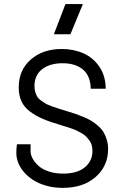

<svg xmlns="http://www.w3.org/2000/svg" viewBox="-20 -911 610 941"><path d="M287.1 9.8Q245.1 9.8 208 -0.5Q170.9 -10.7 144.3 -27.6Q117.7 -44.4 98.4 -66.4Q79.1 -88.4 69.6 -112.5Q60.1 -136.7 60.1 -160.2Q60.1 -185.5 63 -204.1H129.9V-169.9Q129.9 -152.8 139.6 -134.5Q149.4 -116.2 167.7 -99.1Q186 -82 217.8 -71Q249.5 -60.1 289.1 -60.1Q358.4 -60.1 395.8 -91.1Q433.1 -122.1 433.1 -170.9Q433.1 -186 429.7 -199Q426.3 -211.9 418.2 -222.7Q410.2 -233.4 402.3 -241.7Q394.5 -250 380.9 -257.6Q367.2 -265.1 357.4 -270.3Q347.7 -275.4 330.6 -281.2Q313.5 -287.1 304.4 -289.8Q295.4 -292.5 277.8 -297.9Q224.6 -313.5 189.5 -328.6Q154.3 -343.8 126 -365.2Q97.7 -386.7 84.7 -415.5Q71.8 -444.3 71.8 -482.9Q71.8 -567.9 131.1 -619.4Q190.4 -670.9 282.2 -670.9Q341.3 -670.9 389.4 -649.4Q437.5 -627.9 467.8 -582.8Q498 -537.6 498 -476.1H424.8Q423.3 -540 386 -570.6Q348.6 -601.1 287.1 -601.1Q224.6 -601.1 186.8 -572Q148.9 -543 148.9 -488.8Q148.9 -473.1 152.8 -460.2Q156.7 -447.3 162.4 -437.5Q168 -427.7 180.4 -418.7Q192.9 -409.7 203.1 -403.6Q213.4 -397.5 233.6 -390.1Q253.9 -382.8 268.8 -378.2Q283.7 -373.5 311 -365.2Q335.4 -357.9 350.3 -352.8Q365.2 -347.7 388.4 -338.1Q411.6 -328.6 426.5 -319.6Q441.4 -310.5 458.7 -295.9Q476.1 -281.2 486.1 -265.4Q496.1 -249.5 502.9 -227.5Q509.8 -205.6 509.8 -180.2Q509.8 -97.7 449 -43.9Q388.2 9.8 287.1 9.8ZM244.1 -743.2 300.8 -891.1H386.2L325.2 -743.2Z"/></svg>

Font: Human Sans
Style: Regular
Weight: 400
Designer: Tim Radville
Foundry: Continuum
Version: Version 1.000;FEAKit 1.0